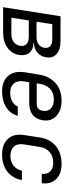

<svg xmlns="http://www.w3.org/2000/svg" viewBox="595 -1195 610 1840"><g transform="rotate(90 900.0 -275.0)"><path d="M49 0 136 -550H372Q455 -550 497.5 -512.5Q540 -475 529 -411Q521 -360 484 -328.5Q447 -297 392 -295L391 -291Q453 -290 484.5 -253Q516 -216 507 -155Q496 -84 438 -42Q380 0 293 0ZM188 -320H336Q378 -320 405 -340Q432 -360 438 -396Q443 -431 422.5 -451Q402 -471 360 -471H212ZM150 -79H306Q353 -79 382.5 -101Q412 -123 419 -163Q425 -202 402 -224Q379 -246 332 -246H176Z M854 10Q757 10 707 -48.5Q657 -107 673 -210L694 -340Q711 -445 776.5 -502.5Q842 -560 945 -560Q1008 -560 1053 -537Q1098 -514 1119.5 -474Q1141 -434 1133 -382Q1123 -317 1080.5 -283.5Q1038 -250 970 -250H768L760 -200Q750 -139 779.5 -103.5Q809 -68 867 -68Q917 -68 952.5 -87.5Q988 -107 1000 -140H1090Q1070 -69 1008 -29.5Q946 10 854 10ZM779 -322H980Q1004 -322 1020.5 -336Q1037 -350 1042 -382Q1050 -429 1019.5 -457.5Q989 -486 933 -486Q872 -486 832.5 -450.5Q793 -415 783 -350Z M1460 10Q1362 10 1310.5 -46.5Q1259 -103 1274 -200L1297 -350Q1312 -450 1379.5 -505Q1447 -560 1551 -560Q1646 -560 1696.5 -508Q1747 -456 1736 -370H1646Q1651 -423 1622.5 -451.5Q1594 -480 1538 -480Q1479 -480 1438.5 -446.5Q1398 -413 1388 -351L1364 -200Q1354 -138 1384 -104Q1414 -70 1473 -70Q1529 -70 1566.5 -99Q1604 -128 1616 -180H1706Q1688 -89 1623.5 -39.5Q1559 10 1460 10Z"/></g></svg>

Font: JetBrains Mono NL
Style: Italic
Weight: 400
Italic angle: -9°
Monospace: yes
Designer: Philipp Nurullin, Konstantin Bulenkov
Foundry: JetBrains
Version: Version 2.305; ttfautohint (v1.8.4.7-5d5b)